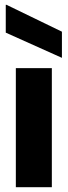

<svg xmlns="http://www.w3.org/2000/svg" viewBox="-20 -780 282 800"><path d="M46 0V-496H196V0ZM238 -539 4 -644V-760H7L238 -648Z"/></svg>

Font: DM Sans 36pt Black
Style: Regular
Weight: 900
Designer: Colophon Foundry, Jonny Pinhorn
Foundry: Colophon Foundry
Version: Version 4.004;gftools[0.9.30]